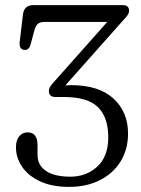

<svg xmlns="http://www.w3.org/2000/svg" viewBox="-20 -720 554 752"><path d="M481.5 -197Q481.5 -135 452.5 -88Q423.5 -41 371.5 -14.5Q319.5 12 250 12Q184 12 137.5 -9.5Q91 -31 66.8 -66.5Q42.5 -102 42.5 -143Q42.5 -170.5 55.2 -186Q68 -201.5 88.5 -201.5Q127 -201.5 127 -151V-113.5Q127 -72.5 160.5 -50.2Q194 -28 255.5 -28Q318 -28 361 -67.5Q404 -107 404 -182Q404 -260.5 363.8 -300.2Q323.5 -340 230.5 -340H198Q171.5 -340 171.5 -363.5Q171.5 -373.5 177.5 -382.2Q183.5 -391 193 -401L400 -634H153Q135 -634 126.8 -625.2Q118.5 -616.5 114 -598.5L100 -546.5Q94.5 -524 77 -524.5Q67.5 -524.5 61.5 -531.5Q55.5 -538.5 57 -555L70 -664Q74.5 -700 111.5 -700H461Q485.5 -700 485.5 -678Q485.5 -668 478.2 -658.5Q471 -649 458.5 -636L236 -385.5Q249 -386.5 258.5 -386.5Q367.5 -386.5 424.5 -334Q481.5 -281.5 481.5 -197Z"/></svg>

Font: Fraunces 9pt S100 Light
Style: Regular
Weight: 300
Version: Version 1.000; ttfautohint (v1.8.3)